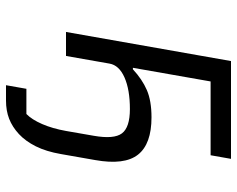

<svg xmlns="http://www.w3.org/2000/svg" viewBox="-95 -495 790 640"><g transform="rotate(90 300.0 -175.0)"><path d="M276 132H360Q378.5 114 393.5 79.5Q408.5 45 416.5 0L432.5 -92Q444.5 -160 424.5 -186.5Q404.5 -213 343.5 -213Q279 -213 238.2 -195Q197.5 -177 192 -145L166.5 0H86.5L183.5 -550H509.5L497.5 -482H251.5L206 -223H211Q244.5 -254 280.2 -269.5Q316 -285 371 -285Q460 -285 495.5 -240Q531 -195 513.5 -97L493.5 17Q485 66 467.8 100.5Q450.5 135 426.8 157Q403 179 376 189.5Q349 200 315 200H264L276 132Z"/></g></svg>

Font: JuliaMono ExtraBoldItalic
Style: Regular
Weight: 800
Italic angle: -9°
Monospace: yes
Designer: cormullion
Foundry: corm
Version: Version 0.049; ttfautohint (v1.8.4)